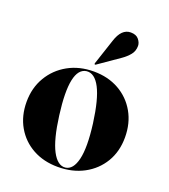

<svg xmlns="http://www.w3.org/2000/svg" viewBox="-128 -770 766 872"><g transform="rotate(20 255.0 -334.0)"><path d="M258.5 -453.5Q327 -453.5 380 -423.8Q433 -394 463 -341.2Q493 -288.5 493 -220Q493 -152 462 -100.2Q431 -48.5 376.5 -19.2Q322 10 251.5 10Q183 10 130.2 -19Q77.5 -48 47.5 -100Q17.5 -152 17.5 -220Q17.5 -287.5 48.8 -340.2Q80 -393 134.2 -423.2Q188.5 -453.5 258.5 -453.5ZM285 1Q321.5 -3.5 335.2 -60.8Q349 -118 334.5 -230.5Q319.5 -343 292.2 -395.2Q265 -447.5 226.5 -443.5Q149 -433.5 178 -212.5Q192.5 -100.5 220.2 -47.8Q248 5 285 1ZM290 -613.5Q310.5 -677.5 355 -677.5Q381.5 -677.5 394 -662Q406.5 -646.5 406.5 -631Q406.5 -606 392 -588.2Q377.5 -570.5 357.5 -556.5L255 -485.5Q251.5 -483.5 249.5 -485.5Q248 -487 249.5 -491.5Z"/></g></svg>

Font: Fraunces 144pt
Style: Bold
Weight: 700
Version: Version 1.000;[b76b70a41]